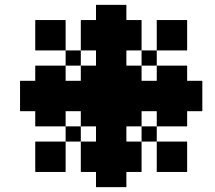

<svg xmlns="http://www.w3.org/2000/svg" viewBox="-20 -770 886 790"><path d="M312.5 -437.5H375V-375H312.5ZM312.5 -375H375V-312.5H312.5ZM500 -375H562.5V-312.5H500ZM500 -437.5H562.5V-375H500ZM437.5 -500H500V-437.5H437.5ZM437.5 -437.5H500V-375H437.5ZM375 -437.5H437.5V-375H375ZM375 -500H437.5V-437.5H375ZM375 -375H437.5V-312.5H375ZM375 -312.5H437.5V-250H375ZM437.5 -312.5H500V-250H437.5ZM437.5 -375H500V-312.5H437.5ZM375 -562.5H437.5V-500H375ZM375 -625H437.5V-562.5H375ZM437.5 -625H500V-562.5H437.5ZM437.5 -562.5H500V-500H437.5ZM437.5 -687.5H500V-625H437.5ZM375 -687.5H437.5V-625H375ZM375 -750H437.5V-687.5H375ZM437.5 -750H500V-687.5H437.5ZM500 -625H562.5V-562.5H500ZM312.5 -625H375V-562.5H312.5ZM312.5 -687.5H375V-625H312.5ZM500 -687.5H562.5V-625H500ZM562.5 -437.5H625V-375H562.5ZM562.5 -375H625V-312.5H562.5ZM625 -375H687.5V-312.5H625ZM687.5 -375H750V-312.5H687.5ZM750 -375H812.5V-312.5H750ZM750 -437.5H812.5V-375H750ZM687.5 -437.5H750V-375H687.5ZM625 -437.5H687.5V-375H625ZM625 -500H687.5V-437.5H625ZM687.5 -500H750V-437.5H687.5ZM687.5 -312.5H750V-250H687.5ZM625 -312.5H687.5V-250H625ZM375 -250H437.5V-187.5H375ZM437.5 -250H500V-187.5H437.5ZM437.5 -187.5H500V-125H437.5ZM437.5 -125H500V-62.5H437.5ZM437.5 -62.5H500V0H437.5ZM375 -62.5H437.5V0H375ZM375 -125H437.5V-62.5H375ZM375 -187.5H437.5V-125H375ZM312.5 -187.5H375V-125H312.5ZM312.5 -125H375V-62.5H312.5ZM500 -187.5H562.5V-125H500ZM500 -125H562.5V-62.5H500ZM250 -375H312.5V-312.5H250ZM250 -437.5H312.5V-375H250ZM187.5 -437.5H250V-375H187.5ZM125 -437.5H187.5V-375H125ZM125 -375H187.5V-312.5H125ZM187.5 -375H250V-312.5H187.5ZM125 -500H187.5V-437.5H125ZM187.5 -500H250V-437.5H187.5ZM187.5 -312.5H250V-250H187.5ZM125 -312.5H187.5V-250H125ZM62.5 -437.5H125V-375H62.5ZM62.5 -375H125V-312.5H62.5ZM125 -687.5H187.5V-625H125ZM187.5 -687.5H250V-625H187.5ZM187.5 -625H250V-562.5H187.5ZM125 -625H187.5V-562.5H125ZM625 -625H687.5V-562.5H625ZM625 -687.5H687.5V-625H625ZM687.5 -687.5H750V-625H687.5ZM687.5 -625H750V-562.5H687.5ZM625 -187.5H687.5V-125H625ZM687.5 -187.5H750V-125H687.5ZM687.5 -125H750V-62.5H687.5ZM625 -125H687.5V-62.5H625ZM125 -187.5H187.5V-125H125ZM187.5 -187.5H250V-125H187.5ZM187.5 -125H250V-62.5H187.5ZM125 -125H187.5V-62.5H125ZM250 -250H312.5V-187.5H250ZM312.5 -312.5H375V-250H312.5ZM312.5 -500H375V-437.5H312.5ZM250 -562.5H312.5V-500H250ZM500 -500H562.5V-437.5H500ZM562.5 -562.5H625V-500H562.5ZM500 -312.5H562.5V-250H500ZM562.5 -250H625V-187.5H562.5Z"/></svg>

Font: Yarndings 12
Style: Regular
Weight: 400
Designer: Sarah Cadigan-Fried
Version: Version 1.000; ttfautohint (v1.8.4.7-5d5b)